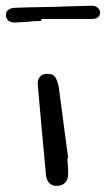

<svg xmlns="http://www.w3.org/2000/svg" viewBox="-20 -632 360 653"><path d="M211.9 -93.8H209Q210 -80.1 210.9 -67.4Q211.9 -54.7 211.9 -41Q211.9 -24.4 203.6 -13.2Q195.3 -2 177.7 0Q160.2 2 149.4 -7.8Q138.7 -17.6 136.7 -34.2Q128.9 -112.3 122.1 -189.9Q115.2 -267.6 108.4 -345.7Q107.4 -359.4 114.7 -369.6Q122.1 -379.9 138.7 -380.9Q161.1 -381.8 168.9 -367.7Q176.8 -353.5 179.7 -336.9ZM0 -581.1Q0 -594.7 11.7 -600.6Q19.5 -605.5 33.2 -605.5Q78.1 -607.4 123.5 -607.9Q168.9 -608.4 212.9 -610.4Q229.5 -611.3 246.6 -611.3Q263.7 -611.3 280.3 -612.3H289.1H293Q304.7 -612.3 311.5 -606.4Q320.3 -599.6 320.3 -588.9Q320.3 -575.2 308.6 -570.3Q301.8 -567.4 292 -567.4H146.5H120.1L121.1 -561.5L112.3 -560.5Q107.4 -560.5 101.6 -560.1Q95.7 -559.6 89.8 -559.6Q76.2 -557.6 63 -557.1Q49.8 -556.6 36.1 -555.7Q29.3 -554.7 21.5 -556.2Q13.7 -557.6 7.8 -562.5Q0 -570.3 0 -581.1Z"/></svg>

Font: Scriphy
Style: Regular
Weight: 400
Designer: Ala M. Lockhart
Foundry: Ala M. Lockhart
Version: Version 1.0 2021